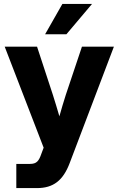

<svg xmlns="http://www.w3.org/2000/svg" viewBox="-20 -753 603 977"><path d="M63 204.1H168C251.5 204.1 301.3 165.5 335 75.7L559.6 -515.6H397L314.9 -270.5C303.2 -234.4 292.5 -197.8 282.2 -161.1C271.5 -197.8 260.7 -233.9 249 -270.5L168.5 -515.6H3.9L202.1 -1.5L190.9 28.3C177.7 66.9 166.5 81.1 131.8 81.1H63ZM209.5 -578.6H317.9L448.2 -732.9H297.4Z"/></svg>

Font: Raveo Display
Style: Bold
Weight: 700
Designer: Jakub Foglar, Rasmus Andersson (Inter)
Foundry: Jakubfoglar.com
Version: Version 1.100;Glyphs 3.2.3 (3260)